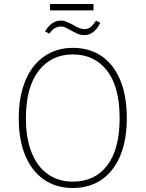

<svg xmlns="http://www.w3.org/2000/svg" viewBox="-20 -933 730 963"><path d="M616 -340Q616 -230 583 -151.5Q550 -73 489 -31.5Q428 10 345 10Q264 10 203 -30.5Q142 -71 108 -150Q74 -229 74 -339Q74 -450 108 -530Q142 -610 203.5 -651.5Q265 -693 345 -693Q427 -693 488 -652.5Q549 -612 582.5 -532.5Q616 -453 616 -340ZM110 -339Q110 -237 139.5 -165.5Q169 -94 222 -58Q275 -22 345 -22Q456 -22 518 -103.5Q580 -185 580 -340Q580 -497 517 -578.5Q454 -660 345 -660Q237 -660 173.5 -577.5Q110 -495 110 -339ZM333 -782Q330 -783 320 -789Q310 -795 301.5 -797.5Q293 -800 286 -800Q269 -800 255.5 -792Q242 -784 227 -764L206 -776Q239 -830 286 -830Q298 -830 309.5 -825.5Q321 -821 331.5 -816Q342 -811 345 -809Q363 -798 377 -792.5Q391 -787 404 -787Q420 -787 433 -796.5Q446 -806 462 -830L483 -818Q452 -757 404 -757Q386 -757 370 -763.5Q354 -770 333 -782ZM231 -881V-913H449V-881Z"/></svg>

Font: FiraGO UltraLight
Style: Regular
Weight: 200
Designer: bBox Type
Foundry: bBox Type GmbH
Version: Version 1.001